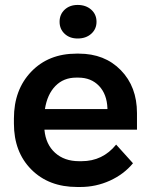

<svg xmlns="http://www.w3.org/2000/svg" viewBox="-20 -745 605 774"><path d="M293 -589.8Q260.7 -589.8 240.5 -608.9Q220.2 -627.9 220.2 -657.2Q220.2 -687 240.7 -706.1Q261.2 -725.1 293 -725.1Q326.2 -725.1 347.7 -706.1Q369.1 -687 369.1 -657.2Q369.1 -627.9 347.9 -608.9Q326.7 -589.8 293 -589.8ZM291 8.8Q176.3 8.8 106.2 -61.8Q36.1 -132.3 36.1 -247.1V-267.1Q36.1 -383.3 106 -456.1Q175.8 -528.8 288.1 -528.8H297.9Q401.9 -528.8 467 -462.2Q532.2 -395.5 532.2 -289.1V-222.2H159.2V-221.2Q164.6 -163.1 201.9 -129.2Q239.3 -95.2 298.8 -95.2H309.1Q394 -95.2 448.2 -162.1L516.1 -86.9Q479.5 -42.5 423.1 -16.8Q366.7 8.8 304.2 8.8ZM161.1 -305.2H413.1V-308.1Q411.1 -365.2 379.2 -398.7Q347.2 -432.1 295.9 -432.1H287.1Q236.3 -432.1 203.4 -398.4Q170.4 -364.7 161.1 -305.2Z"/></svg>

Font: Fixel Text SemiBold
Style: Regular
Weight: 600
Width: 4
Designer: AlfaBravo + MacPaw
Foundry: Kyrylo Tkachov, Marchela Mozhyna, Serhii Makarenko, Maria Weinstein, Zakhar Kryvoshyya
Version: Version 1.211